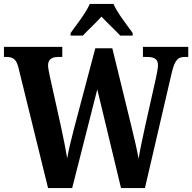

<svg xmlns="http://www.w3.org/2000/svg" viewBox="-20 -951 972 971"><path d="M337 -784V-771H399C423 -797 466 -836 493 -867C520 -838 567 -794 588 -771H651V-784C624 -822 573 -886 554 -931H434C415 -886 364 -822 337 -784ZM73 -610 223 0H345L472 -499L592 0H713L849 -585C865 -651 882 -663 915 -663H932V-714H703V-663H723C761 -663 779 -652 779 -621C779 -607 773 -577 769 -558L713 -308C700 -248 688 -193 681 -148C673 -193 660 -249 644 -314L548 -707H462L355 -303C340 -244 327 -195 320 -150C313 -193 300 -256 289 -308L232 -565C228 -583 223 -609 223 -620C223 -649 240 -663 275 -663H295V-714H0V-663H11C45 -663 62 -653 73 -610Z"/></svg>

Font: Noto Serif Myanmar Condensed
Style: Bold
Weight: 700
Width: 3
Designer: Ben Mitchell and the Monotype Design Team
Foundry: Monotype Imaging Inc.
Version: Version 2.106